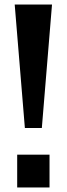

<svg xmlns="http://www.w3.org/2000/svg" viewBox="-20 -829 298 849"><path d="M165 -263H90L45 -809H210ZM199 0H56V-145H199Z"/></svg>

Font: Neutral Face
Style: Bold
Weight: 700
Designer: Vadym Aksieiev
Version: Version 1.039;Fontself Maker 3.5.7